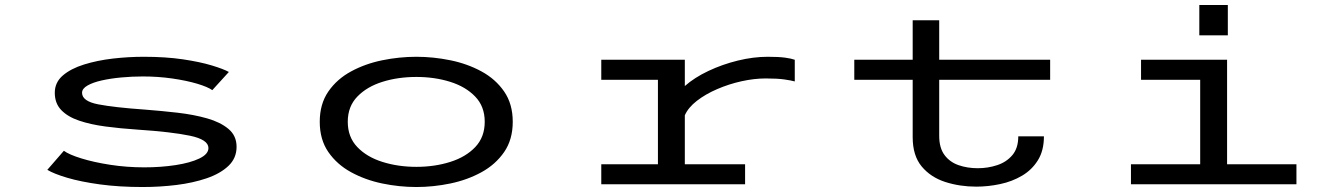

<svg xmlns="http://www.w3.org/2000/svg" viewBox="-20 -740 5340 771"><path d="M553 11Q458.5 11 381.5 0.5Q304.5 -10 250.5 -26Q196.5 -42 170 -58L236.5 -134.5Q257.5 -119 307 -103.8Q356.5 -88.5 422.8 -78.2Q489 -68 559.5 -68Q626 -68 685 -77Q744 -86 780.5 -103.5Q817 -121 817 -145.5Q817 -179.5 742.8 -195Q668.5 -210.5 532 -219.5Q464 -224 403.8 -232Q343.5 -240 297.8 -255.5Q252 -271 226 -298Q200 -325 200 -367.5Q200 -409 232.2 -436.8Q264.5 -464.5 317.5 -481Q370.5 -497.5 433.2 -504.8Q496 -512 557.5 -512Q645 -512 714.2 -501.8Q783.5 -491.5 830.5 -477.2Q877.5 -463 899 -451L832.5 -378Q814.5 -391 771.8 -403.8Q729 -416.5 671.8 -424.8Q614.5 -433 554 -433Q510.5 -433 467.2 -429Q424 -425 388.5 -417Q353 -409 331.2 -396.5Q309.5 -384 309.5 -367.5Q309.5 -333.5 374.5 -321Q439.5 -308.5 560.5 -300Q626.5 -295 692 -287.5Q757.5 -280 811.2 -264.8Q865 -249.5 897.5 -222.2Q930 -195 930 -150.5Q930 -105 897.5 -74Q865 -43 810.2 -24.2Q755.5 -5.5 688.5 2.8Q621.5 11 553 11Z M1652 11Q1583.5 11 1515 -3.2Q1446.5 -17.5 1389.8 -48.5Q1333 -79.5 1298.5 -129.5Q1264 -179.5 1264 -251Q1264 -322.5 1298.5 -372.5Q1333 -422.5 1389.8 -453.2Q1446.5 -484 1515 -498Q1583.5 -512 1652 -512Q1720 -512 1788.5 -498Q1857 -484 1913.5 -453.2Q1970 -422.5 2004.5 -372.5Q2039 -322.5 2039 -251Q2039 -179.5 2004.5 -129.5Q1970 -79.5 1913.5 -48.5Q1857 -17.5 1788.5 -3.2Q1720 11 1652 11ZM1652 -70Q1725.5 -70 1788 -89.8Q1850.5 -109.5 1888.5 -149.5Q1926.5 -189.5 1926.5 -251Q1926.5 -312.5 1888.2 -352.2Q1850 -392 1787.5 -411.5Q1725 -431 1652 -431Q1578.5 -431 1516 -411.5Q1453.5 -392 1415 -352.2Q1376.5 -312.5 1376.5 -251Q1376.5 -189.5 1414.8 -149.5Q1453 -109.5 1515.8 -89.8Q1578.5 -70 1652 -70Z M2394.5 0V-80.5H2622V-419.5H2394.5V-500H2730V-394.5Q2768.5 -428.5 2824.5 -455Q2880.5 -481.5 2943 -496.8Q3005.5 -512 3063 -512Q3107 -512 3132.5 -508.5Q3158 -505 3171.5 -500V-413Q3157.5 -417 3129.5 -421Q3101.5 -425 3055 -425Q3009 -425 2958 -413.8Q2907 -402.5 2860 -382.2Q2813 -362 2778.2 -335Q2743.5 -308 2730 -277V-80.5H2972V0Z M3645 -189V-419.5H3410.5V-500H3645V-658.5H3751.5V-500H4197V-419.5H3751.5V-194.5Q3751.5 -146 3772.8 -117.5Q3794 -89 3829.2 -76.8Q3864.5 -64.5 3906.5 -64.5Q3947 -64.5 3984.2 -76.8Q4021.5 -89 4045.2 -117Q4069 -145 4069 -192.5H4172Q4172 -135.5 4148 -96.8Q4124 -58 4084.2 -34.5Q4044.5 -11 3996.2 -0.8Q3948 9.5 3900 9.5Q3834.5 9.5 3776 -9.2Q3717.5 -28 3681.2 -71.5Q3645 -115 3645 -189Z M4796 -720H4910.5V-598H4796ZM4521.5 0V-80.5H4799.5V-419.5H4562V-500H4907.5V-80.5H5186V0Z"/></svg>

Font: Trispace Expanded
Style: Regular
Weight: 400
Width: 7
Designer: Tyler Finck
Foundry: Etcetera Type Company
Version: Version 1.210; ttfautohint (v1.8.3)